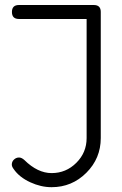

<svg xmlns="http://www.w3.org/2000/svg" viewBox="-20 -591 496 782"><path d="M390.4 -28.6Q390.4 54 331.7 112.7Q272.9 171.4 190.2 171.4Q146.7 171.4 103.8 151.6Q58.3 130.9 35.2 96.9Q28.1 87.4 28.1 79.3Q28.1 67.1 37 58.8Q45.9 50.5 57.6 50.5Q67.9 50.5 79.3 60.8Q133.3 114 190.2 114Q249 114 290.9 72.1Q332.8 30.3 332.8 -28.6V-513.7H57.1Q28.6 -513.7 28.6 -542.2Q28.6 -570.6 57.1 -570.6H362.1Q390.4 -570.6 390.4 -542.7Z"/></svg>

Font: EnergyBar
Style: Regular
Weight: 400
Italic angle: -10°
Version: 1.0 2000-03-28